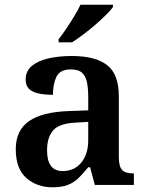

<svg xmlns="http://www.w3.org/2000/svg" viewBox="-20 -786 625 816"><path d="M203 10Q137 10 92 -29.5Q47 -69 47 -152Q47 -232 103 -271Q159 -310 272 -314L355 -317V-374Q355 -408 350 -434.5Q345 -461 329.5 -476Q314 -491 281 -491Q235 -491 220 -460Q205 -429 205 -383Q148 -383 118.5 -397.5Q89 -412 89 -448Q89 -484 115.5 -506Q142 -528 186.5 -538Q231 -548 285 -548Q385 -548 435 -509.5Q485 -471 485 -377V-120Q485 -79 498.5 -64Q512 -49 546 -49H549V0H383L363 -75H355Q333 -48 313.5 -29Q294 -10 268 0Q242 10 203 10ZM246 -59Q296 -59 325.5 -95Q355 -131 355 -191V-268L303 -265Q233 -262 206.5 -232.5Q180 -203 180 -147Q180 -59 246 -59ZM229 -619Q244 -638 261.5 -664Q279 -690 295.5 -717Q312 -744 322 -766H460V-756Q451 -743 431 -723Q411 -703 385.5 -681Q360 -659 334 -639.5Q308 -620 286 -606H229Z"/></svg>

Font: Noto Serif Thai SemiBold
Style: Regular
Weight: 600
Designer: Monotype Design Team
Foundry: Monotype Imaging Inc.
Version: Version 2.001; ttfautohint (v1.8.4.7-5d5b)